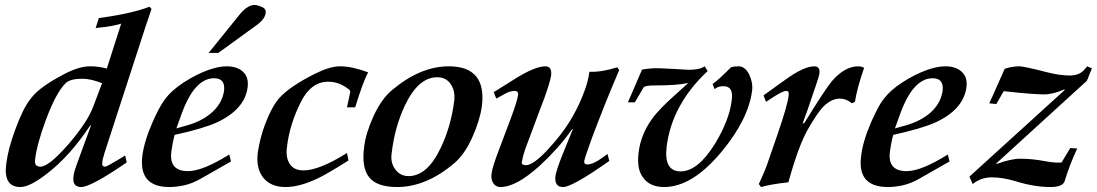

<svg xmlns="http://www.w3.org/2000/svg" viewBox="-20 -736 4417 773"><path d="M590 -700Q586 -688 580.5 -671.5Q575 -655 568 -635L401 -121Q392 -92 392 -82Q389 -65 403 -65Q410 -65 456 -93L484 -110L490 -82Q346 17 307 17Q270 17 276 -26Q277 -37 280.5 -48.5Q284 -60 289 -74L346 -230L344 -232Q302 -169 259.5 -121.5Q217 -74 172 -39Q101 17 62 17Q-7 17 5 -76Q13 -138 41 -213Q56 -255 72 -287.5Q88 -320 107 -343Q125 -366 158 -389.5Q191 -413 239 -438Q298 -469 343 -469Q377 -469 410 -460L468 -641Q454 -636 429 -631.5Q404 -627 365 -623L378 -663Q449 -673 499 -684.5Q549 -696 582 -709ZM391 -401Q346 -419 311 -419Q264 -419 245 -402Q206 -364 165 -254Q128 -155 121 -91Q118 -65 143 -65Q177 -65 257 -157Q333 -246 355 -306Z M1037 -707Q1051 -700 1050 -685Q1047 -661 1019 -639L859 -523H820L946 -679Q977 -716 1005 -716Q1016 -716 1037 -707ZM977 -385Q966 -296 853 -243Q794 -217 683 -193Q678 -174 675 -157.5Q672 -141 670 -127Q659 -47 737 -47Q796 -47 903 -114L910 -86L789 -17Q754 3 722 10Q690 17 662 17Q538 17 553 -108Q560 -166 595 -246Q621 -305 643 -335Q658 -355 677 -372Q696 -389 721 -405Q769 -436 818 -454Q838 -461 856.5 -465Q875 -469 893 -469Q935 -469 958.5 -447Q982 -425 977 -385ZM882 -370Q888 -421 842 -421Q763 -421 711 -277L690 -219L732 -231Q790 -247 828 -279Q874 -317 882 -370Z M1462 -445Q1441 -405 1410 -304H1377L1389 -360Q1392 -369 1387 -374Q1348 -407 1301 -407Q1233 -407 1192 -327Q1145 -234 1135 -141Q1130 -102 1146.5 -76Q1163 -50 1202 -50Q1265 -50 1377 -120L1383 -90Q1342 -64 1312 -46.5Q1282 -29 1262 -19Q1187 17 1130 17Q1068 17 1038 -23Q1010 -61 1018 -123Q1022 -149 1029 -177.5Q1036 -206 1048 -238Q1076 -310 1106 -343Q1150 -390 1248 -439Q1308 -469 1349 -469Q1397 -469 1462 -445Z M1920 -308Q1912 -251 1881 -182Q1851 -115 1809 -79Q1696 17 1579 17Q1497 17 1466 -22.5Q1435 -62 1446 -144Q1449 -172 1459 -204Q1469 -236 1485 -271Q1517 -339 1558 -373Q1672 -469 1787 -469Q1940 -469 1920 -308ZM1809 -332Q1813 -370 1794.5 -397.5Q1776 -425 1740 -425Q1664 -425 1610 -311Q1569 -224 1557 -120Q1551 -83 1570 -56Q1590 -27 1625 -27Q1701 -27 1755 -142Q1796 -228 1809 -332Z M2433 -88Q2284 17 2247 17Q2212 17 2216 -26Q2219 -48 2242 -107L2286 -215L2284 -217Q2254 -174 2220.5 -137Q2187 -100 2152 -68Q2058 17 1995 17Q1974 17 1964 -2Q1956 -16 1959 -37Q1962 -63 1990 -136Q2002 -167 2013 -197Q2024 -227 2036 -258Q2063 -330 2066 -355Q2067 -370 2052 -370Q2035 -370 2016 -360L1978 -339L1968 -365L2054 -419Q2134 -469 2176 -469Q2202 -469 2199 -434Q2197 -418 2185.5 -381.5Q2174 -345 2151 -287L2100 -150Q2086 -114 2081 -83Q2079 -71 2098 -71Q2135 -71 2219 -172Q2257 -217 2285.5 -267Q2314 -317 2334 -372Q2348 -410 2353 -447Q2402 -445 2465 -465L2473 -454Q2417 -324 2363 -180Q2334 -100 2332 -87Q2331 -74 2344 -74Q2368 -74 2402 -99L2426 -116Z M3008 -371Q2993 -255 2885 -125Q2767 17 2654 17Q2594 17 2567 -24Q2543 -58 2551 -122Q2560 -195 2605 -257Q2632 -296 2707 -362L2749 -400L2748 -402Q2709 -392 2615 -392Q2577 -392 2571 -384L2536 -324H2508L2565 -456Q2583 -459 2601.5 -460.5Q2620 -462 2640 -461L2701 -458Q2721 -457 2734 -456Q2747 -455 2753 -455Q2798 -455 2817 -469L2829 -450Q2685 -315 2664 -146Q2652 -46 2720 -46Q2790 -46 2859 -158Q2917 -254 2926 -333Q2934 -389 2893 -389Q2870 -389 2857 -377L2849 -398Q2861 -406 2879.5 -423Q2898 -440 2923 -465Q2935 -469 2954 -469Q2979 -469 2996 -437Q3012 -403 3008 -371Z M3459 -463Q3430 -379 3422 -326L3410 -320Q3387 -339 3362 -339Q3322 -339 3287 -298Q3269 -277 3237 -223Q3216 -188 3195.5 -133Q3175 -78 3154 -2Q3116 2 3088.5 7Q3061 12 3044 17L3035 5Q3049 -25 3058.5 -48Q3068 -71 3073 -87L3110 -194Q3151 -313 3155 -351Q3158 -370 3146 -370Q3133 -370 3101 -350L3064 -326L3054 -352L3143 -416Q3217 -469 3258 -469Q3283 -469 3279 -439Q3278 -431 3265.5 -394Q3253 -357 3230 -290L3211 -238L3219 -242Q3303 -378 3329 -409Q3381 -469 3435 -469Q3448 -469 3459 -463Z M3871 -385Q3859 -295 3746 -243Q3687 -217 3576 -193Q3571 -174 3568 -157.5Q3565 -141 3563 -127Q3552 -47 3630 -47Q3689 -47 3796 -114L3803 -86L3682 -17Q3647 3 3615 10Q3583 17 3555 17Q3430 17 3447 -108Q3453 -165 3488 -246Q3502 -277 3513.5 -299Q3525 -321 3536 -335Q3551 -355 3570 -372Q3589 -389 3614 -405Q3662 -436 3711 -454Q3731 -461 3749.5 -465Q3768 -469 3786 -469Q3828 -469 3852 -447Q3876 -425 3871 -385ZM3775 -370Q3781 -421 3735 -421Q3656 -421 3604 -277L3583 -219L3626 -231Q3683 -247 3722 -279Q3767 -317 3775 -370Z M4376 -461 4356 -411 3991 -78 3993 -76Q4050 -97 4088 -97Q4112 -97 4137 -94.5Q4162 -92 4188 -87Q4232 -79 4254 -82L4289 -140L4317 -138Q4302 -107 4289.5 -74Q4277 -41 4266 -6Q4258 17 4209 17Q4178 17 4143.5 11.5Q4109 6 4070 -6Q4044 -14 4019.5 -18Q3995 -22 3972 -22Q3930 -22 3896 5L3883 -25L4267 -374L4265 -376Q4219 -356 4183 -356Q4163 -356 4123 -359Q4083 -362 4021 -369L3991 -317L3963 -320L4025 -459Q4039 -464 4054.5 -466.5Q4070 -469 4084 -469Q4102 -469 4192 -446Q4219 -439 4242.5 -435.5Q4266 -432 4287 -432Q4326 -432 4346 -456L4357 -469Z"/></svg>

Font: DG Didot
Style: Bold Italic
Weight: 700
Designer: David Gatwood, Takis Katsoulidis, and George D. Matthiopoulos
Foundry: David Gatwood
Version: Version 1.0